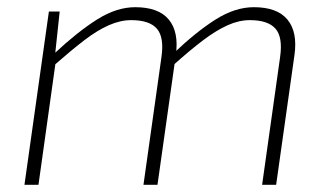

<svg xmlns="http://www.w3.org/2000/svg" viewBox="-20 -514 915 534"><path d="M146 -482 133 -360 135 -343 87 0H48L116 -482ZM356 -494Q421 -494 449.5 -459.5Q478 -425 469 -361L418 0H379L429 -355Q437 -410 416.5 -434Q396 -458 345 -458Q315 -458 283 -444Q251 -430 215 -402.5Q179 -375 130 -332L131 -365Q195 -425 249.5 -459.5Q304 -494 356 -494ZM686 -494Q751 -494 779.5 -459.5Q808 -425 799 -361L748 0H709L759 -355Q767 -411 746 -434.5Q725 -458 675 -458Q645 -458 613.5 -444Q582 -430 545.5 -402.5Q509 -375 461 -332L462 -365Q526 -426 580 -460Q634 -494 686 -494Z"/></svg>

Font: Exo 2 ExtraLight
Style: Italic
Weight: 250
Italic angle: -8°
Designer: Natanael Gama
Foundry: Natanael Gama
Version: Version 2.010